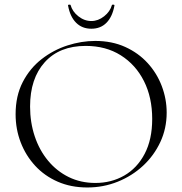

<svg xmlns="http://www.w3.org/2000/svg" viewBox="-20 -817 806 849"><path d="M366 12Q294 12 235.5 -13.5Q177 -39 135.5 -84Q94 -129 71.5 -187.5Q49 -246 49 -312Q49 -393 80.5 -454Q112 -515 164 -555.5Q216 -596 278 -616Q340 -636 401 -636Q475 -636 533.5 -609.5Q592 -583 633 -538Q674 -493 695.5 -436Q717 -379 717 -319Q717 -249 689 -189Q661 -129 612.5 -84Q564 -39 500.5 -13.5Q437 12 366 12ZM402 -8Q472 -8 529 -40.5Q586 -73 619.5 -136.5Q653 -200 653 -291Q653 -386 616.5 -458.5Q580 -531 514 -572.5Q448 -614 359 -614Q243 -614 178 -542Q113 -470 113 -346Q113 -276 133.5 -214.5Q154 -153 192.5 -106.5Q231 -60 284 -34Q337 -8 402 -8ZM384 -690Q343 -690 316.5 -716.5Q290 -743 281 -792Q280 -796 285.5 -796.5Q291 -797 292 -795Q300 -766 326.5 -745Q353 -724 384 -724Q414 -724 440.5 -745Q467 -766 475 -795Q476 -797 481.5 -796.5Q487 -796 486 -792Q477 -743 451 -716.5Q425 -690 384 -690Z"/></svg>

Font: Cormorant Light
Style: Regular
Weight: 300
Designer: Christian Thalmann (Catharsis Fonts)
Foundry: Catharsis Fonts
Version: Version 4.000